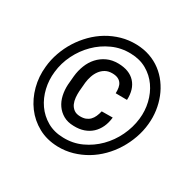

<svg xmlns="http://www.w3.org/2000/svg" viewBox="-125 -675 837 823"><g transform="rotate(30 293.5 -264.0)"><path d="M396 -215.8Q393.1 -188.5 383.1 -167Q373 -145.5 356.9 -130.6Q340.8 -115.7 318.6 -107.9Q296.4 -100.1 268.1 -101.1Q238.3 -101.6 217 -113.8Q195.8 -126 182.4 -145.3Q168.9 -164.6 163.3 -189.7Q157.7 -214.8 159.2 -242.2L163.1 -286.1Q166 -314.9 176.3 -341.1Q186.5 -367.2 204.1 -386.7Q221.7 -406.2 246.3 -417.7Q271 -429.2 302.2 -428.7Q356.9 -427.7 385.3 -396.7Q413.6 -365.7 411.1 -312L355 -312.5Q355.5 -327.6 353.3 -339.8Q351.1 -352.1 344.7 -360.8Q338.4 -369.6 327.4 -374.5Q316.4 -379.4 299.8 -379.4Q280.3 -379.4 266.1 -371.3Q252 -363.3 242.2 -350.1Q232.4 -336.9 226.8 -320.3Q221.2 -303.7 219.2 -286.6L215.3 -241.7Q214.4 -226.6 215.8 -210.7Q217.3 -194.8 223.1 -181.6Q229 -168.5 240.5 -159.7Q252 -150.9 270.5 -150.4Q287.1 -149.9 299.1 -154.5Q311 -159.2 319.3 -167.7Q327.6 -176.3 333 -188.5Q338.4 -200.7 341.8 -215.3ZM82.5 -260.7Q77.6 -219.2 86.9 -179.2Q96.2 -139.2 118.4 -107.4Q140.6 -75.7 174.8 -55.9Q209 -36.1 254.4 -35.2Q302.7 -33.7 344.7 -53Q386.7 -72.3 419.2 -105Q451.7 -137.7 472.2 -180.4Q492.7 -223.1 498 -268.6Q502.9 -310.1 493.4 -349.6Q483.9 -389.2 461.9 -420.7Q439.9 -452.1 405.8 -471.7Q371.6 -491.2 327.1 -492.2Q278.8 -493.7 236.6 -474.6Q194.3 -455.6 161.9 -423.3Q129.4 -391.1 108.4 -348.9Q87.4 -306.6 82.5 -260.7ZM38.1 -260.7Q41.5 -297.4 54 -332.5Q66.4 -367.7 85.9 -398.7Q105.5 -429.7 131.3 -455.8Q157.2 -481.9 188.2 -500.5Q219.2 -519 254.6 -529.1Q290 -539.1 328.6 -538.1Q364.7 -537.1 395.5 -526.4Q426.3 -515.6 451.2 -496.8Q476.1 -478 494.6 -452.6Q513.2 -427.2 524.9 -397.7Q536.6 -368.2 541.3 -335.2Q545.9 -302.2 542.5 -268.6Q539.1 -231.9 526.6 -196.8Q514.2 -161.6 494.9 -130.4Q475.6 -99.1 449.7 -73Q423.8 -46.9 392.8 -28.3Q361.8 -9.8 326.4 0.5Q291 10.7 252.9 9.8Q198.7 8.3 156.5 -14.9Q114.3 -38.1 86.2 -75.9Q58.1 -113.8 45.4 -161.9Q32.7 -210 38.1 -260.7Z"/></g></svg>

Font: Roboto Mono Medium
Style: Italic
Weight: 500
Designer: Google
Version: Version 2.000985; 2015; ttfautohint (v1.3)